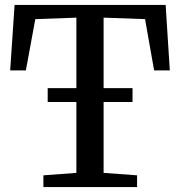

<svg xmlns="http://www.w3.org/2000/svg" viewBox="-20 -763 734 783"><path d="M291.5 -58V-691L124 -685L85.5 -476H21.5L39.5 -743H655.5L672.5 -476H608.5L571.5 -685L402.5 -691V-58L539 -48V0H157V-48ZM520.5 -403.5V-347H174.5V-403.5Z"/></svg>

Font: Merriweather 24pt
Style: Regular
Weight: 400
Designer: Eben Sorkin
Foundry: Eben Sorkin
Version: Version 2.100